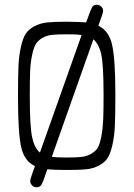

<svg xmlns="http://www.w3.org/2000/svg" viewBox="-20 -711 565 812"><path d="M56.2 -295.9V-314Q56.2 -387.2 58.1 -431.6Q60.1 -476.1 68.6 -513.4Q77.1 -550.8 89.1 -568.8Q101.1 -586.9 125.5 -599.9Q149.9 -612.8 178.5 -616Q207 -619.1 254.9 -619.1H265.1Q324.2 -618.2 344.2 -616.2Q366.2 -678.2 372.1 -684.1Q377.9 -690.9 388.9 -690.9Q399.9 -690.9 408 -683.3Q416 -675.8 416 -666Q416 -661.1 414.1 -654.1Q412.1 -647 406.5 -631.6Q400.9 -616.2 396 -602.1Q440.9 -581.1 454.3 -520.5Q467.8 -460 467.8 -314.9V-296.9Q467.8 -223.6 465.8 -179.2Q463.9 -134.8 455.3 -97.4Q446.8 -60.1 434.8 -42Q422.9 -23.9 398.4 -11Q374 2 345.5 4.9Q316.9 7.8 269 7.8H258.8Q210.9 7.8 180.2 4.9Q177.2 12.7 173.6 22.9Q169.9 33.2 168.5 38.6Q167 43.9 164.1 51Q161.1 58.1 159.7 61Q158.2 64 156 68.6Q153.8 73.2 151.9 74.7Q149.9 76.2 147 78.1Q144 80.1 141.6 80.6Q139.2 81.1 134.8 81.1Q123.5 81.1 115.7 73Q107.9 64.9 107.9 55.2Q107.9 50.3 109.9 43.2Q111.8 36.1 117.4 20.5Q123 4.9 127.9 -8.8Q83 -28.8 69.6 -88.9Q56.2 -148.9 56.2 -295.9ZM106 -303.2Q106 -176.3 116 -130.1Q126 -84 148.9 -65.9L325.2 -563Q307.1 -565.9 266.1 -565.9H259.8Q222.7 -565.9 199.7 -563.5Q176.8 -561 158.4 -550Q140.1 -539.1 131.1 -523.9Q122.1 -508.8 115.5 -477.3Q108.9 -445.8 107.4 -409.4Q106 -373 106 -312ZM199.2 -47.9Q217.3 -44.9 256.8 -44.9H264.2Q302.2 -44.9 325.2 -47.4Q348.1 -49.8 367.2 -61.5Q386.2 -73.2 394.5 -88.1Q402.8 -103 408.9 -136Q415 -168.9 416.5 -206.1Q418 -243.2 418 -308.1Q418 -436 408.4 -480Q398.9 -523.9 375 -544.9Z"/></svg>

Font: CMU Typewriter Text
Style: Light
Weight: 200
Version: Version 0.7.0